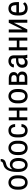

<svg xmlns="http://www.w3.org/2000/svg" viewBox="2311 -3109 808 5470"><g transform="rotate(-90 2715.0 -374.0)"><path d="M46.4 -288.6V-231C47.7 -157.1 66.8 -98.5 103.8 -55.2C140.7 -11.9 189.8 9.8 251 9.8C312.8 9.8 362.3 -12.5 399.4 -57.1C436.5 -101.7 455.1 -162.3 455.1 -238.8V-294.4C454.1 -369.6 435 -429 397.7 -472.7C360.4 -516.3 311.2 -538.1 250 -538.1C188.8 -538.1 139.6 -515.7 102.3 -470.9C65 -426.2 46.4 -365.4 46.4 -288.6ZM132.8 -238.8V-289.1C132.8 -342.8 143.5 -385.3 164.8 -416.7C186.1 -448.2 214.5 -463.9 250 -463.9C286.1 -463.9 314.9 -448.2 336.4 -416.7C357.9 -385.3 368.7 -342.6 368.7 -288.6V-229C366.4 -119 327.1 -64 251 -64C214.8 -64 186.1 -79.5 164.8 -110.6C143.5 -141.7 132.8 -184.4 132.8 -238.8Z M767.6 -498C711.6 -498 663.7 -472.7 624 -421.9C630.9 -469.7 645.8 -508.5 668.7 -538.1C691.7 -567.7 724.6 -588.4 767.6 -600.1L827.1 -616.7C885.1 -634 916 -674.8 919.9 -739.3L920.4 -758.3H850.6C850.6 -738.4 843.8 -722.5 830.3 -710.4C816.8 -698.4 791 -688 752.9 -679.2C686.8 -663.9 636.7 -623.5 602.5 -557.9C568.4 -492.3 551.3 -404.9 551.3 -295.9V-251.5C551.3 -171.7 569.5 -108.2 606 -61C642.4 -13.8 690.6 9.8 750.5 9.8C810.4 9.8 858.6 -13.6 895 -60.3C931.5 -107 949.7 -169.4 949.7 -247.6V-254.9C949.7 -328.8 933.3 -387.8 900.4 -431.9C867.5 -476 823.2 -498 767.6 -498ZM750 -423.8C785.2 -423.8 812.9 -409 833.3 -379.4C853.6 -349.8 863.8 -309.6 863.8 -258.8C863.8 -194.3 853.7 -145.7 833.5 -112.8C813.3 -79.9 785.6 -63.5 750.5 -63.5C715.3 -63.5 687.8 -79.8 668 -112.5C648.1 -145.3 638.2 -190.3 638.2 -247.6C638.2 -306.5 648.2 -350.6 668.2 -379.9C688.2 -409.2 715.5 -423.8 750 -423.8Z M1032.7 -288.6V-231C1034 -157.1 1053.1 -98.5 1090.1 -55.2C1127 -11.9 1176.1 9.8 1237.3 9.8C1299.2 9.8 1348.6 -12.5 1385.7 -57.1C1422.9 -101.7 1441.4 -162.3 1441.4 -238.8V-294.4C1440.4 -369.6 1421.3 -429 1384 -472.7C1346.8 -516.3 1297.5 -538.1 1236.3 -538.1C1175.1 -538.1 1125.9 -515.7 1088.6 -470.9C1051.4 -426.2 1032.7 -365.4 1032.7 -288.6ZM1119.1 -238.8V-289.1C1119.1 -342.8 1129.8 -385.3 1151.1 -416.7C1172.4 -448.2 1200.8 -463.9 1236.3 -463.9C1272.5 -463.9 1301.3 -448.2 1322.8 -416.7C1344.2 -385.3 1355 -342.6 1355 -288.6V-229C1352.7 -119 1313.5 -64 1237.3 -64C1201.2 -64 1172.4 -79.5 1151.1 -110.6C1129.8 -141.7 1119.1 -184.4 1119.1 -238.8Z M1736.3 -64C1696.6 -64 1667.6 -76.8 1649.2 -102.5C1630.8 -128.3 1621.6 -172.2 1621.6 -234.4V-301.8C1622.2 -359.4 1631.8 -400.8 1650.4 -426C1668.9 -451.3 1697.4 -463.9 1735.8 -463.9C1765.5 -463.9 1788.7 -454.1 1805.4 -434.6C1822.2 -415 1831.5 -385.7 1833.5 -346.7H1915C1913.1 -405.9 1896.2 -452.6 1864.5 -486.8C1832.8 -521 1789.9 -538.1 1735.8 -538.1C1670.4 -538.1 1620.6 -517.3 1586.4 -475.8C1552.2 -434.3 1535.2 -373.7 1535.2 -293.9V-235.8C1535.2 -154.5 1552.3 -93.2 1586.7 -52C1621 -10.8 1670.9 9.8 1736.3 9.8C1785.5 9.8 1827.1 -6.9 1861.1 -40.3C1895.1 -73.6 1913.1 -115.7 1915 -166.5H1833.5C1831.9 -133.6 1822.4 -108.3 1805.2 -90.6C1787.9 -72.8 1765 -64 1736.3 -64Z M2385.7 0V-528.3H2299.8V-299.3H2109.4V-528.3H2022.5V0H2109.4V-225.6H2299.8V0Z M2505.4 -288.6V-231C2506.7 -157.1 2525.8 -98.5 2562.7 -55.2C2599.7 -11.9 2648.8 9.8 2710 9.8C2771.8 9.8 2821.3 -12.5 2858.4 -57.1C2895.5 -101.7 2914.1 -162.3 2914.1 -238.8V-294.4C2913.1 -369.6 2894 -429 2856.7 -472.7C2819.4 -516.3 2770.2 -538.1 2709 -538.1C2647.8 -538.1 2598.6 -515.7 2561.3 -470.9C2524 -426.2 2505.4 -365.4 2505.4 -288.6ZM2591.8 -238.8V-289.1C2591.8 -342.8 2602.5 -385.3 2623.8 -416.7C2645.1 -448.2 2673.5 -463.9 2709 -463.9C2745.1 -463.9 2773.9 -448.2 2795.4 -416.7C2816.9 -385.3 2827.6 -342.6 2827.6 -288.6V-229C2825.4 -119 2786.1 -64 2710 -64C2673.8 -64 2645.1 -79.5 2623.8 -110.6C2602.5 -141.7 2591.8 -184.4 2591.8 -238.8Z M3033.2 0H3237.3C3293 0 3336 -12.8 3366.5 -38.3C3396.9 -63.9 3412.1 -101.1 3412.1 -149.9C3412.1 -180.8 3403.9 -207.2 3387.5 -229C3371 -250.8 3349.3 -265.3 3322.3 -272.5C3346.7 -282.9 3365.2 -297.9 3377.9 -317.4C3390.6 -336.9 3397 -358.9 3397 -383.3C3397 -430.5 3381 -466.5 3349.1 -491.2C3317.2 -516 3271 -528.3 3210.4 -528.3H3033.2ZM3119.1 -231.9H3237.3C3296.2 -231.9 3325.7 -205.6 3325.7 -152.8C3325.7 -99.4 3296.5 -72.8 3238.3 -72.8H3119.1ZM3119.1 -304.2V-455.1H3215.3C3278.8 -453.8 3310.5 -428.2 3310.5 -378.4C3310.5 -328.9 3276.9 -304.2 3209.5 -304.2Z M3800.8 0H3890.6V-7.8C3879.9 -37.8 3874.3 -73.1 3874 -113.8V-380.4C3873.4 -431.8 3859 -470.9 3830.8 -497.8C3802.7 -524.7 3761.6 -538.1 3707.5 -538.1C3674.3 -538.1 3644.2 -531.1 3617.2 -517.1C3590.2 -503.1 3568.7 -483.8 3552.7 -459.2C3536.8 -434.7 3528.8 -408.9 3528.8 -381.8H3615.2C3615.2 -405.6 3623.4 -425.2 3639.6 -440.7C3655.9 -456.1 3677.1 -463.9 3703.1 -463.9C3731.8 -463.9 3753.1 -457.2 3767.1 -443.8C3781.1 -430.5 3788.1 -408 3788.1 -376.5V-320.3H3724.6C3661.1 -319.7 3611.2 -303.5 3574.7 -272C3538.2 -240.4 3520 -197.8 3520 -144C3520 -95.2 3533.4 -57.4 3560.3 -30.5C3587.2 -3.7 3624.5 9.8 3672.4 9.8C3719.9 9.8 3759 -12.7 3789.6 -57.6C3791.8 -30.6 3795.6 -11.4 3800.8 0ZM3685.5 -68.8C3656.9 -68.8 3636.6 -75.6 3624.5 -89.1C3612.5 -102.6 3606.4 -124.3 3606.4 -154.3C3606.4 -186.2 3618.3 -211 3642.1 -228.8C3665.9 -246.5 3698.2 -255.7 3739.3 -256.3H3788.1V-130.4C3779.3 -112.8 3765.3 -98.1 3746.1 -86.4C3726.9 -74.7 3706.7 -68.8 3685.5 -68.8Z M4378.9 0V-528.3H4293V-299.3H4102.5V-528.3H4015.6V0H4102.5V-225.6H4293V0Z M4802.2 -528.3 4610.8 -142.6V-528.3H4524.4V0H4610.8L4802.2 -385.3V0H4888.2V-528.3Z M5214.8 9.8C5291.7 9.8 5348.8 -16.6 5386.2 -69.3L5341.3 -124C5324.4 -103.2 5306.2 -88 5286.9 -78.4C5267.5 -68.8 5245.1 -64 5219.7 -64C5179.7 -64 5149 -76.8 5127.7 -102.5C5106.4 -128.3 5095.7 -169.4 5095.7 -226.1V-238.3H5390.6V-294.9C5390 -378.3 5374.3 -439.6 5343.8 -479C5313.2 -518.4 5266.9 -538.1 5205.1 -538.1C5143.6 -538.1 5095.6 -515.7 5061.3 -470.9C5026.9 -426.2 5009.8 -364.4 5009.8 -285.6V-221.7C5010.4 -145.8 5028.3 -88.3 5063.5 -49.1C5098.6 -9.8 5149.1 9.8 5214.8 9.8ZM5205.1 -463.9C5237.3 -463.9 5261.3 -453.1 5277.1 -431.6C5292.9 -410.2 5301.9 -374.3 5304.2 -324.2V-312.5H5096.2C5098.5 -364.3 5108.2 -402.4 5125.5 -427C5142.7 -451.6 5169.3 -463.9 5205.1 -463.9Z"/></g></svg>

Font: Roboto Condensed
Style: Regular
Weight: 400
Designer: Google
Version: Version 2.134; 2016